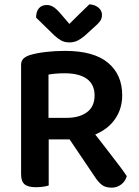

<svg xmlns="http://www.w3.org/2000/svg" viewBox="-20 -855 639 883"><path d="M204 -2Q196 1 179.5 3.5Q163 6 145 6Q109 6 93 -7.5Q77 -21 77 -53V-557Q77 -575 87.5 -585Q98 -595 115 -601Q147 -611 190.5 -616Q234 -621 279 -621Q411 -621 476.5 -566.5Q542 -512 542 -417Q542 -357 511.5 -311Q481 -265 426 -240Q422 -238 418 -236Q428 -223 438 -211Q464 -177 488.5 -145.5Q513 -114 532.5 -88Q552 -62 563 -45Q556 -20 536.5 -6Q517 8 494 8Q464 8 447.5 -5.5Q431 -19 416 -42L300 -214H204ZM203 -313H286Q345 -313 380 -339Q415 -365 415 -416Q415 -466 380 -492Q345 -518 277 -518Q257 -518 238 -516.5Q219 -515 203 -512ZM299 -745Q320 -766 343.5 -789Q367 -812 391 -835Q415 -834 432 -820.5Q449 -807 449 -787Q449 -770 440.5 -758Q432 -746 413 -730L368 -689Q348 -673 333 -666.5Q318 -660 299 -660Q277 -660 261 -669Q245 -678 229 -693L146 -774Q146 -802 159 -817Q172 -832 195 -832Q210 -832 224 -824Q238 -816 258 -793Z"/></svg>

Font: Baloo Bhaijaan 2 SemiBold
Style: Regular
Weight: 600
Designer: Sanskriti Dholi, Noopur Datye and Ek Type
Foundry: Ek Type
Version: Version 1.700